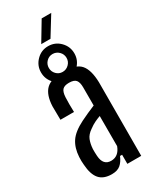

<svg xmlns="http://www.w3.org/2000/svg" viewBox="-233 -976 842 1043"><g transform="rotate(-30 188.0 -455.0)"><path d="M138 7Q86 7 60.5 -22.5Q35 -52 31 -114Q30 -125 29.5 -138Q29 -151 30 -163Q33 -218 58 -255.5Q83 -293 145 -324Q167 -335 190.5 -345.5Q214 -356 238 -366V-480Q238 -511 226.5 -525.5Q215 -540 183 -540Q155 -540 142.5 -527.5Q130 -515 128 -482Q127 -467 127 -438Q127 -409 128 -389H43Q43 -404 42.5 -429.5Q42 -455 42 -474Q45 -544 77 -576Q109 -608 186 -608Q265 -608 294.5 -573.5Q324 -539 326 -461L325 0H238V-57H225Q212 -26 192.5 -9.5Q173 7 138 7ZM171 -58Q218 -58 238 -111V-300Q221 -294 203 -285.5Q185 -277 165 -262Q137 -243 127.5 -219Q118 -195 116 -163Q116 -154 116 -142.5Q116 -131 117 -120Q121 -58 171 -58ZM184 -559Q141 -559 110.5 -590Q80 -621 80 -664Q80 -707 110.5 -738Q141 -769 184 -769Q228 -769 258.5 -738Q289 -707 289 -664Q289 -621 258.5 -590Q228 -559 184 -559ZM129 -664Q129 -641 145 -624.5Q161 -608 184 -608Q207 -608 223.5 -624.5Q240 -641 240 -664Q240 -687 223.5 -703.5Q207 -720 184 -720Q161 -720 145 -703.5Q129 -687 129 -664ZM158 -797 230 -917H290L216 -797Z"/></g></svg>

Font: Big Shoulders Display SemiBold
Style: Regular
Weight: 600
Designer: Patric King
Foundry: XO Type Co
Version: Version 1.000; ttfautohint (v1.8.2)